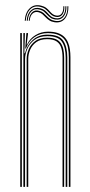

<svg xmlns="http://www.w3.org/2000/svg" viewBox="-20 -729 351 749"><path d="M248.5 0V-505.2Q248.5 -526 245.1 -543.2Q241.8 -560.5 232.8 -573.1Q223.8 -585.8 207.6 -592.8Q191.5 -599.8 166.2 -599.8Q136.8 -599.8 114.1 -584Q91.5 -568.2 81 -539.8H78.5L83 -600H89.2V-595.8L84 -555.2H85.5Q95.8 -578 118.1 -591.8Q140.5 -605.5 167.2 -605.5Q189.2 -605.5 204.6 -600.4Q220 -595.2 229.9 -585.9Q239.8 -576.5 245.1 -564Q250.5 -551.5 252.6 -536.6Q254.8 -521.8 254.8 -505.8V0ZM59 0V-600H65.2V0ZM84 0V-499Q84 -517.5 91.9 -536.6Q99.8 -555.8 117.4 -568.9Q135 -582 164 -582Q184.2 -582 197.1 -576.5Q210 -571 217.1 -560.6Q224.2 -550.2 227.2 -536Q230.2 -521.8 230.2 -504.2V0H224V-504Q224 -525.5 219.2 -541.6Q214.5 -557.8 201.5 -567Q188.5 -576.2 163.8 -576.2Q137.2 -576.2 121.1 -564.4Q105 -552.5 97.6 -534.8Q90.2 -517 90.2 -499.2V0ZM71.2 0V-600H77.2L75 -521.2H77.5Q84.8 -552 107.6 -573Q130.5 -594 165.5 -593.8Q211 -593.8 226.8 -570.1Q242.5 -546.5 242.5 -505V0H236.2V-504.8Q236.2 -544.8 221.4 -566.4Q206.5 -588 164.8 -588Q133.8 -588 114.6 -573.5Q95.5 -559 86.6 -538.2Q77.8 -517.5 77.8 -498.8V0ZM76.5 -648.2Q78.8 -681 96.5 -697.2Q114.2 -713.5 140.2 -707Q152.2 -704.2 159.8 -698.5Q167.2 -692.8 172.6 -686.5Q178 -680.2 183.9 -675.2Q189.8 -670.2 198.2 -668.5Q212.8 -665.8 220.4 -676Q228 -686.2 227 -704.5H231Q232 -684.2 223.2 -672.2Q214.5 -660.2 197.2 -663.2Q187.8 -665 181.5 -670.1Q175.2 -675.2 169.6 -681.5Q164 -687.8 157 -693.5Q150 -699.2 138.5 -702Q114.5 -708.5 98.4 -693.1Q82.2 -677.8 80.5 -648.2ZM84.2 -648.2Q86.2 -676 101.2 -689.1Q116.2 -702.2 137 -696.8Q148 -694 155 -688.4Q162 -682.8 167.4 -676.4Q172.8 -670 179.2 -664.9Q185.8 -659.8 196 -658Q214.8 -654.8 225.4 -667.8Q236 -680.8 235 -704.5H239Q240 -678.8 228 -664.2Q216 -649.8 195 -653Q184 -654.8 177.1 -659.8Q170.2 -664.8 164.5 -671Q158.8 -677.2 152.2 -683Q145.8 -688.8 135.5 -691.5Q116.2 -697.2 103.1 -685Q90 -672.8 88.2 -648.2ZM92.2 -648.2Q94 -669.8 105.1 -680.8Q116.2 -691.8 133.5 -686.5Q143.2 -683.8 149.8 -678.2Q156.2 -672.8 162.1 -666.4Q168 -660 175.2 -654.9Q182.5 -649.8 194 -647.8Q217.2 -643.5 230.8 -659.5Q244.2 -675.5 242.8 -704.5H246.8Q247.5 -673.2 233.1 -655.9Q218.8 -638.5 192.8 -642.2Q180.5 -644.2 172.5 -649.5Q164.5 -654.8 158.5 -661Q152.5 -667.2 146.4 -672.9Q140.2 -678.5 131.5 -681Q117 -685.2 107.1 -676.1Q97.2 -667 96 -648.2Z"/></svg>

Font: Big Shoulders Inline Display ExtraLight
Style: Regular
Weight: 250
Version: Version 2.002